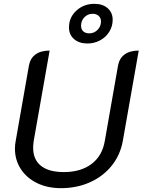

<svg xmlns="http://www.w3.org/2000/svg" viewBox="-20 -973 744 1002"><path d="M58 -197Q58 -219 62 -238L131 -631Q138 -669 165.5 -689Q193 -709 239 -709L156 -238Q153 -219 153 -202Q153 -140 194 -107.5Q235 -75 313 -75Q402 -75 458 -117.5Q514 -160 527 -238L596 -631Q603 -669 630.5 -689Q658 -709 704 -709L621 -238Q608 -165 563.5 -109Q519 -53 450 -22Q381 9 298 9Q228 9 173.5 -17.5Q119 -44 88.5 -91Q58 -138 58 -197ZM340 -830Q340 -882 378.5 -917.5Q417 -953 473 -953Q516 -953 542 -930Q568 -907 568 -870Q568 -836 550.5 -807.5Q533 -779 502.5 -762.5Q472 -746 436 -746Q393 -746 366.5 -769Q340 -792 340 -830ZM507 -861Q507 -879 495 -890Q483 -901 464 -901Q438 -901 420.5 -883Q403 -865 403 -839Q403 -820 414.5 -809.5Q426 -799 446 -799Q471 -799 489 -817Q507 -835 507 -861Z"/></svg>

Font: K2D
Style: Italic
Weight: 400
Italic angle: -10°
Designer: Katatrad Aksorn Co.,Ltd.
Foundry: Cadson Demak Co.,Ltd.
Version: Version 1.000; ttfautohint (v1.6)